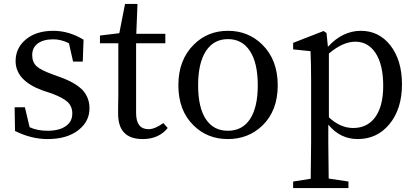

<svg xmlns="http://www.w3.org/2000/svg" viewBox="-20 -690 2104 972"><path d="M221 14Q138 14 56 -27L54 -147H106L130 -46Q169 -28 220 -28Q282 -28 315 -53Q346 -75 346 -116Q346 -151 322 -174Q299 -195 244 -216L193 -233Q59 -283 59 -381Q59 -445 108 -488Q161 -534 250 -534Q329 -534 403 -489L399 -378H350L329 -471Q289 -491 250 -491Q199 -491 170 -469Q143 -448 143 -411Q143 -375 166 -354Q187 -335 245 -314L283 -300Q362 -272 399 -233Q433 -195 433 -142Q433 -76 379 -33Q321 14 221 14Z M702 14Q578 14 578 -114Q578 -126 578 -149Q579 -182 579 -205V-471H486V-510L584 -522L613 -670H676L670 -519H817V-471H669V-118Q669 -36 732 -36Q764 -36 807 -67L829 -42Q784 14 702 14Z M960 -55Q883 -130 883 -258.5Q883 -387 961 -464Q1031 -534 1134 -534Q1237 -534 1308 -464Q1386 -387 1386 -258Q1386 -129 1308 -54Q1237 14 1133.5 14Q1030 14 960 -55ZM1245 -86Q1285 -146 1285 -258Q1285 -371 1245.5 -431.5Q1206 -492 1134 -492Q1062 -492 1022.5 -431.5Q983 -371 983 -258Q983 -146 1022 -87Q1061 -28 1133.5 -28Q1206 -28 1245 -86Z M1464 262V229L1553 215Q1555 91 1555 31V-287Q1555 -365 1552 -431L1464 -440V-473L1618 -533L1633 -523L1640 -453Q1714 -534 1807 -534Q1897 -534 1955 -462Q2015 -386 2015 -263Q2015 -138 1951 -61Q1889 14 1791 14Q1702 14 1642 -59V28Q1642 90 1644 214L1744 229V262ZM1768 -42Q1836 -42 1876 -92Q1920 -148 1920 -255.5Q1920 -363 1881 -422Q1843 -479 1779 -479Q1716 -479 1645 -419V-96Q1703 -42 1768 -42Z"/></svg>

Font: GenRyuMin TW M
Style: Regular
Weight: 500
Version: Version 1.501;PS 1;hotconv 16.6.51;makeotf.lib2.5.65220